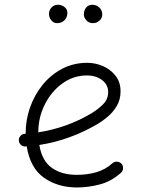

<svg xmlns="http://www.w3.org/2000/svg" viewBox="-20 -786 622 825"><path d="M500 -43.9Q459 -6.8 409.4 6.3Q359.9 19.5 310.1 19.5Q229 19.5 169.4 -22Q109.9 -63.5 94.7 -157.2Q92.3 -156.7 89.8 -156.7Q78.6 -155.8 70.3 -163.1Q62 -170.4 61 -181.6Q60.1 -192.9 67.4 -201.4Q74.7 -210 85.9 -210.9Q88.4 -210.9 90.3 -211.4Q90.3 -212.9 90.3 -214.8Q90.3 -270.5 109.1 -324.2Q127.9 -377.9 163.1 -421.4Q198.2 -464.8 247.1 -490.5Q295.9 -516.1 355.5 -516.1Q389.6 -516.1 422.4 -502Q455.1 -487.8 476.6 -460.4Q498 -433.1 498 -393.1Q498 -357.4 481.4 -330.1Q464.8 -302.7 442.1 -283.9Q419.4 -265.1 401.4 -254.4Q281.7 -183.6 148.9 -163.1Q160.6 -94.2 203.1 -64.5Q245.6 -34.7 310.1 -34.7Q355 -34.7 394.3 -46.1Q433.6 -57.6 462.9 -84.5Q471.2 -91.8 482.7 -91.3Q494.1 -90.8 502 -82.5Q509.3 -74.2 508.8 -62.7Q508.3 -51.3 500 -43.9ZM354.5 -461.9Q295.4 -461.9 247.8 -427.2Q200.2 -392.6 172.4 -336.9Q144.5 -281.2 144.5 -217.3Q268.1 -236.8 371.6 -298.3Q400.4 -315.4 422.6 -337.6Q444.8 -359.9 444.8 -389.6Q444.8 -422.9 418 -442.4Q391.1 -461.9 354.5 -461.9ZM419.4 -724.6Q419.4 -707.5 407.2 -697Q395 -686.5 379.4 -686.5Q362.3 -686.5 351.3 -698.5Q340.3 -710.4 340.3 -724.1Q340.3 -742.2 350.6 -753.9Q360.8 -765.6 375.5 -765.6Q394 -765.6 406.7 -753.7Q419.4 -741.7 419.4 -724.6ZM269.5 -731Q269.5 -711.4 257.1 -699Q244.6 -686.5 225.1 -686.5Q210 -686.5 200.2 -699Q190.4 -711.4 190.4 -726.1Q190.4 -742.7 201.7 -754.2Q212.9 -765.6 229.5 -765.6Q244.6 -765.6 257.1 -755.9Q269.5 -746.1 269.5 -731Z"/></svg>

Font: Mikhak-DS2-FD Light
Style: Regular
Weight: 300
Designer: Amin Abedi
Version: Version 3.2